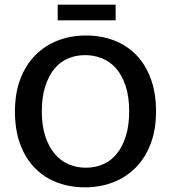

<svg xmlns="http://www.w3.org/2000/svg" viewBox="-20 -792 732 822"><path d="M348 -640Q413 -640 468 -619Q523 -598 563 -557Q603 -516 625.5 -455Q648 -394 648 -315Q648 -237 625 -176.5Q602 -116 561 -74.5Q520 -33 464.5 -11.5Q409 10 344 10Q279 10 224 -11Q169 -32 129 -73Q89 -114 66.5 -174.5Q44 -235 44 -315Q44 -393 67 -453.5Q90 -514 131 -555.5Q172 -597 227.5 -618.5Q283 -640 348 -640ZM159 -315Q159 -254 174 -208.5Q189 -163 214.5 -133Q240 -103 274.5 -88.5Q309 -74 348 -74Q387 -74 421 -88.5Q455 -103 479.5 -133Q504 -163 518.5 -208.5Q533 -254 533 -315Q533 -378 518 -423.5Q503 -469 477.5 -498.5Q452 -528 417.5 -542Q383 -556 344 -556Q305 -556 271 -541.5Q237 -527 212.5 -497Q188 -467 173.5 -421.5Q159 -376 159 -315ZM475 -772V-705H227V-772Z"/></svg>

Font: Mukta Medium
Style: Regular
Weight: 500
Designer: Girish Dalvi and Yashodeep Gholap
Foundry: Ek Type
Version: Version 2.538;PS 1.002;hotconv 16.6.51;makeotf.lib2.5.65220;